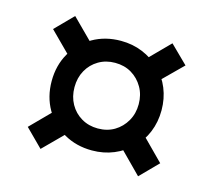

<svg xmlns="http://www.w3.org/2000/svg" viewBox="-75 -657 723 650"><g transform="rotate(15 286.0 -331.5)"><path d="M285 -141Q230 -141 186.5 -166Q143 -191 118 -234.5Q93 -278 93 -333Q93 -388 118 -431.5Q143 -475 186.5 -500Q230 -525 285 -525Q326 -525 361 -510.5Q396 -496 422.5 -470.5Q449 -445 463.5 -409.5Q478 -374 478 -333Q478 -292 463.5 -256.5Q449 -221 422.5 -195.5Q396 -170 361 -155.5Q326 -141 285 -141ZM285 -218Q318 -218 343 -233Q368 -248 383 -274Q398 -300 398 -333Q398 -366 383 -392Q368 -418 343 -433Q318 -448 285 -448Q253 -448 227.5 -433Q202 -418 187.5 -392Q173 -366 173 -333Q173 -300 187.5 -274Q202 -248 227.5 -233Q253 -218 285 -218ZM116 -101 55 -162 144 -252 208 -193ZM459 -97 366 -191 424 -256 520 -159ZM146 -410 52 -504 113 -566 207 -472ZM427 -412 365 -471 455 -562 517 -501Z"/></g></svg>

Font: TikTok Sans 24pt Medium
Style: Regular
Weight: 500
Version: Version 4.000